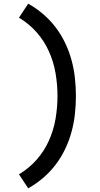

<svg xmlns="http://www.w3.org/2000/svg" viewBox="-20 -861 540 1042"><path d="M133 161 83 85Q137 53 178.5 6Q220 -41 245.5 -98Q271 -155 281.5 -216.5Q292 -278 292 -340Q292 -402 281.5 -463.5Q271 -525 245.5 -582Q220 -639 178.5 -686Q137 -733 83 -765L133 -841Q176 -817 214 -784.5Q252 -752 282 -712.5Q312 -673 333.5 -628Q355 -583 368 -535.5Q381 -488 386.5 -438.5Q392 -389 392 -340Q392 -291 386.5 -241.5Q381 -192 368 -144.5Q355 -97 333.5 -52Q312 -7 282 32.5Q252 72 214 104.5Q176 137 133 161Z"/></svg>

Font: Iosevka Semibold
Style: Regular
Weight: 600
Monospace: yes
Designer: Belleve Invis
Foundry: Belleve Invis
Version: Version 33.2.3; ttfautohint (v1.8.4)